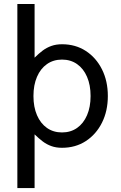

<svg xmlns="http://www.w3.org/2000/svg" viewBox="-20 -743 618 978"><path d="M150.4 -253.9Q150.4 -310.1 168.5 -351.8Q186.5 -393.6 219.2 -416.5Q252 -439.5 295.9 -439.5Q339.8 -439.5 372.6 -416.5Q405.3 -393.6 423.3 -351.8Q441.4 -310.1 441.4 -253.9Q441.4 -197.8 423.3 -156Q405.3 -114.3 372.6 -91.3Q339.8 -68.4 295.9 -68.4Q252 -68.4 219.2 -91.3Q186.5 -114.3 168.5 -156Q150.4 -197.8 150.4 -253.9ZM68.4 -425.8V214.8H156.2V-58.6Q177.2 -38.1 197.5 -22.7Q217.8 -7.3 241.7 1.2Q265.6 9.8 295.9 9.8Q364.7 9.8 417.2 -24.4Q469.7 -58.6 499.5 -118.2Q529.3 -177.7 529.3 -253.9Q529.3 -330.1 499.5 -389.6Q469.7 -449.2 417.2 -483.4Q364.7 -517.6 295.9 -517.6Q265.6 -517.6 241.7 -509Q217.8 -500.5 197.5 -485.4Q177.2 -470.2 156.2 -449.2V-722.7H68.4Z"/></svg>

Font: Giphurs SC
Style: Regular
Weight: 400
Version: Version 0.920